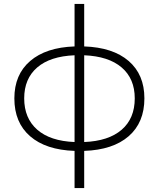

<svg xmlns="http://www.w3.org/2000/svg" viewBox="-20 -762 808 976"><path d="M359 5Q213 0 133 -69.5Q53 -139 53 -262Q53 -383 133.5 -452Q214 -521 359 -526V-742H408V-526Q554 -521 634 -452Q714 -383 714 -262Q714 -139 634 -69.5Q554 0 408 5V194H359ZM359 -40V-481Q235 -476 169 -419Q103 -362 103 -262Q103 -161 169 -103Q235 -45 359 -40ZM665 -262Q665 -362 598.5 -419Q532 -476 408 -481V-40Q532 -45 598.5 -102.5Q665 -160 665 -262Z"/></svg>

Font: Goldbeck Next Light
Style: Regular
Weight: 300
Designer: Julieta Ulanovsky
Foundry: Julieta Ulanovsky
Version: Version 7.200